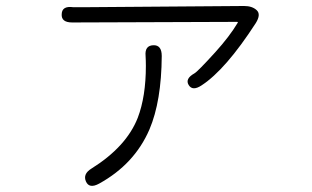

<svg xmlns="http://www.w3.org/2000/svg" viewBox="-20 -557 1040 641"><path d="M311 56Q278 74 267 49Q256 24 285 6Q402 -67 440 -164Q467 -235 467 -337Q467 -354 466 -371Q463 -405 492 -406Q520 -407 520 -370Q519 -219 479 -125Q429 -9 311 56ZM653 -272Q623 -252 610 -273Q597 -294 629 -312Q640 -318 699 -383Q746 -435 773 -480Q776 -484 771 -484L221 -482Q184 -482 186 -510Q187 -538 224 -533Q227 -533 272 -533L795 -537Q822 -537 837 -523Q852 -509 834 -480Q733 -324 653 -272Z"/></svg>

Font: Resource Han Rounded KR Light
Style: Regular
Weight: 300
Designer: Cyano Hao (round all glyphs); Ryoko NISHIZUKA 西塚涼子 (kana, bopomofo & ideographs); Paul D. Hunt (Latin, Greek & Cyrillic)
Foundry: Cyano Hao
Version: 0.990